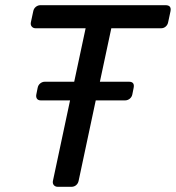

<svg xmlns="http://www.w3.org/2000/svg" viewBox="-20 -720 678 740"><path d="M99 -634 108 -676Q110 -687 118 -693.5Q126 -700 136 -700H618Q642 -700 637 -676L628 -634Q626 -624 618.5 -617.5Q611 -611 600 -611H409L365 -405H477Q500 -405 495 -381L490 -356Q488 -346 480 -339.5Q472 -333 461 -333H349L283 -23Q281 -13 273.5 -6.5Q266 0 255 0H203Q193 0 187.5 -6.5Q182 -13 184 -23L250 -333H138Q127 -333 122.5 -339.5Q118 -346 120 -356L125 -381Q127 -392 135 -398.5Q143 -405 153 -405H266L310 -611H118Q108 -611 102.5 -617.5Q97 -624 99 -634Z"/></svg>

Font: SVN-Rubik
Style: Italic
Weight: 400
Italic angle: -12°
Designer: Hubert and Fischer
Foundry: Hubert & Fischer
Version: Version 2.101; ttfautohint (v1.8.3)